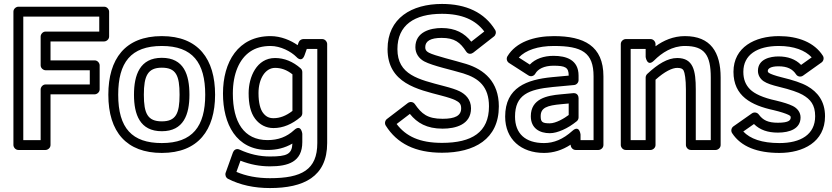

<svg xmlns="http://www.w3.org/2000/svg" viewBox="-20 -735 4214 973"><path d="M186 -550V-404C186 -388.9 200.3 -379 211 -379H435V-307H211C195.9 -307 186 -292.7 186 -282V-25H98V-651H483V-575H211C195.9 -575 186 -560.7 186 -550ZM236 -525H508C518.7 -525 533 -534.9 533 -550V-676C533 -686.7 523.1 -701 508 -701H73C62.3 -701 48 -691.1 48 -676V0C48 10.7 57.9 25 73 25H211C221.7 25 236 15.1 236 0V-257H460C470.7 -257 485 -266.9 485 -282V-404C485 -414.7 475.1 -429 460 -429H236Z M800 -502C956.2 -502 1020 -417.6 1020 -255C1020 -94.2 955.4 -10 800 -10C649.6 -10 579 -85 579 -255C579 -418.1 642.8 -502 800 -502ZM800 -552C613.4 -552 529 -435.8 529 -255C529 -65 622.4 40 800 40C984.7 40 1070 -76.2 1070 -255C1070 -435.2 985.8 -552 800 -552ZM800 -70C910.6 -70 940 -154.6 940 -255C940 -356.3 912.1 -442 800 -442C688.7 -442 659 -354.9 659 -255C659 -154.6 689 -70 800 -70ZM800 -120C728.2 -120 709 -159.7 709 -255C709 -350.4 728.7 -392 800 -392C872.1 -392 890 -352.4 890 -255C890 -159.3 871.1 -120 800 -120Z M1351 -502C1402.5 -502 1455.1 -473.6 1482.3 -446.3C1482.3 -446.3 1508.9 -414.4 1523.6 -455.7L1534.7 -487H1588V-10C1588 125.3 1509 168 1348 168C1283.4 168 1226.4 156.8 1178.2 136.1L1198.6 79.4C1248.6 98.9 1296.9 108 1348 108C1439.7 108 1512 85.8 1512 -15V-57C1512 -57 1506.5 -108.9 1470.1 -75.4C1433.4 -41.6 1389.8 -25 1336 -25C1215.4 -25 1160 -117.1 1160 -261C1160 -362.4 1193.3 -436.4 1247.6 -473.3C1275.2 -492.1 1309 -502 1351 -502ZM1110 -261C1110 -106.3 1177.1 25 1336 25C1382.2 25 1422.9 15.1 1461.8 -7.4C1459.3 46.2 1434.6 58 1348 58C1295.7 58 1244.8 46.6 1194.5 23.3C1175.9 14.7 1164.1 27.4 1160.5 37.5L1123.5 140.5C1119.8 150.7 1123.9 165.2 1135.6 171.3C1197 202.7 1268.2 218 1348 218C1517.7 218 1638 161.7 1638 -10V-512C1638 -522.7 1628.1 -537 1613 -537H1517C1508.1 -537 1497.1 -530.8 1493.4 -520.3L1488.4 -506.1C1453.8 -530.4 1403.8 -552 1351 -552C1186.5 -552 1110 -421.1 1110 -261ZM1374 -441C1280.7 -441 1240 -344.9 1240 -263C1240 -208.4 1249.3 -164.3 1273.1 -132.9C1295.9 -102.7 1328.5 -86 1366 -86C1414.4 -86 1460.6 -105.8 1503.2 -141.9C1508.8 -146.7 1512 -154.1 1512 -161V-370C1512 -377.2 1508.5 -384.4 1503.6 -388.7C1465.2 -422.6 1421.3 -441 1374 -441ZM1374 -391C1405.1 -391 1433.3 -381 1462 -358.3V-172.9C1429.2 -147.6 1397.6 -136 1366 -136C1343.5 -136 1327.4 -144 1312.9 -163.1C1299.4 -181 1290 -213.6 1290 -263C1290 -336.5 1324.7 -391 1374 -391Z M2218 -593C2160 -593 2085 -572.8 2085 -496C2085 -464.8 2102.1 -438.9 2129.6 -424C2172.1 -401.1 2274.5 -379.6 2327.6 -363.1C2406.4 -338.7 2458 -295.9 2458 -196C2458 -65.1 2371.5 -11 2220 -11C2106.4 -11 2037.3 -44.2 1990 -106.6L2057.1 -157.8C2094.2 -111.9 2142.4 -83 2223 -83C2288.2 -83 2367 -103.2 2367 -186C2367 -231.9 2338 -258 2309.2 -272.4C2291.2 -281.3 2265.1 -289.7 2228.3 -299.2C2101.5 -332.7 1994 -355.1 1994 -486C1994 -607.7 2079.8 -665 2220 -665C2321.5 -665 2390.2 -633.8 2434.2 -575.4L2368.2 -523.8C2334.4 -566.5 2288.5 -593 2218 -593ZM2218 -543C2284.1 -543 2312.4 -519.8 2342 -474.4C2353.1 -457.3 2369.9 -461.6 2378.4 -468.3L2483.4 -550.3C2492.2 -557.2 2496.2 -571.8 2489.4 -583C2435.4 -671.7 2342.5 -715 2220 -715C2066.2 -715 1944 -643.3 1944 -486C1944 -312.4 2098.9 -281.7 2215.7 -250.8C2250.9 -241.7 2275.4 -233.3 2286.8 -227.6C2307.9 -217.1 2317 -208.2 2317 -186C2317 -149 2287 -133 2223 -133C2145.7 -133 2116.6 -158.4 2082.5 -207.3C2073.6 -220.1 2057.3 -220.8 2046.8 -212.9L1940.8 -131.9C1931.2 -124.5 1927.9 -109.8 1934.8 -98.7C1992.1 -7.4 2084.7 39 2220 39C2383.4 39 2508 -29.3 2508 -196C2508 -320.7 2433.7 -382.6 2342.4 -410.9C2287 -428 2181.8 -452.6 2153.4 -468C2138.9 -475.8 2135 -483.2 2135 -496C2135 -527 2162.3 -543 2218 -543Z M2787 -502C2928.8 -502 2988 -469.1 2988 -348V-25H2922V-53C2922 -53 2916.9 -104.8 2880.2 -71.5C2833.7 -29.3 2786.6 -10 2737 -10C2642.4 -10 2590 -57.9 2590 -144C2590 -254.5 2657.9 -282.1 2781.4 -294.1L2889.3 -304.1C2902.3 -305.3 2912 -316.8 2912 -329V-352C2912 -431.9 2849.9 -452 2785 -452C2736 -452 2692.4 -437 2664.9 -407.7L2609.1 -443.5C2644.1 -480.9 2706 -502 2787 -502ZM2787 -552C2684.2 -552 2594.7 -521.1 2551.6 -449.9C2544.8 -438.7 2548.1 -423.3 2559.5 -416L2657.5 -353C2671.3 -344.1 2686.5 -350.5 2692.8 -361.8C2705.7 -384.8 2736.8 -402 2785 -402C2845.1 -402 2862 -393.4 2862 -351.8L2776.6 -343.9C2650.2 -331.6 2540 -292.4 2540 -144C2540 -29.1 2621 40 2737 40C2784.4 40 2829.3 25.9 2872 -2V0C2872 10.7 2881.9 25 2897 25H3013C3023.7 25 3038 15.1 3038 0V-348C3038 -503.2 2938.4 -552 2787 -552ZM2670 -146C2670 -84.4 2715.1 -60 2766 -60C2786.5 -60 2808.2 -66.1 2832.1 -76.6C2856.4 -87.3 2879.9 -102.1 2902.8 -120.6C2908.6 -125.3 2912 -132.7 2912 -140V-238C2912 -248.7 2905.2 -264.8 2884.7 -262.9L2820.7 -256.9C2752.3 -250.9 2670 -234.7 2670 -146ZM2766 -110C2728.5 -110 2720 -116.6 2720 -146C2720 -188.9 2751.2 -200.6 2825.3 -207.1L2862 -210.5V-152.2C2839.3 -135.1 2797.2 -110 2766 -110Z M3412 -441C3363.7 -441 3314.1 -411 3259.9 -360.2C3254.8 -355.5 3252 -348 3252 -342V-25H3176V-487H3252V-446C3252 -446 3259.6 -393.3 3294.7 -428.3C3334.3 -468 3387.1 -502 3451 -502C3550.2 -502 3582 -456.8 3582 -342V-25H3506V-282C3506 -376.3 3494.1 -441 3412 -441ZM3451 -552C3392 -552 3342.1 -529.6 3302 -500.4V-512C3302 -522.7 3292.1 -537 3277 -537H3151C3140.3 -537 3126 -527.1 3126 -512V0C3126 10.7 3135.9 25 3151 25H3277C3287.7 25 3302 15.1 3302 0V-331C3348.9 -373.2 3387 -391 3412 -391C3433.1 -391 3440.1 -385.3 3444.5 -377.2C3449.9 -367.1 3456 -334.1 3456 -282V0C3456 10.7 3465.9 25 3481 25H3607C3617.7 25 3632 15.1 3632 0V-342C3632 -470.4 3581.4 -552 3451 -552Z M3925 -449C3884.5 -449 3821 -436.3 3821 -376C3821 -354.3 3832.4 -335 3850.1 -323.2C3867.5 -311.6 3892.5 -303.7 3929.1 -294.7C3986 -281 4026 -266.9 4047.1 -254.8C4087.1 -231.9 4111 -203.9 4111 -146C4111 -53.5 4038 -10 3930 -10C3840.4 -10 3781.4 -31.8 3746.8 -68.6L3800.9 -106.5C3831.4 -76.1 3871.4 -63 3922 -63C3983.3 -63 4037 -83.2 4037 -140C4037 -166.3 4020.1 -186.9 3997.5 -197.9C3977.3 -207.9 3950.2 -216.3 3912.6 -225.4C3846.1 -239.7 3803.4 -260 3781.2 -282.2C3758.4 -304.9 3747 -333.1 3747 -371C3747 -457 3816.9 -502 3927 -502C4003.4 -502 4060.6 -479.8 4093.4 -444.4L4039.7 -406.1C4010.9 -435.7 3971.3 -449 3925 -449ZM3925 -399C3969.9 -399 3996.7 -384.9 4014.1 -358.3C4022.5 -345.4 4038.8 -344 4049.5 -351.6L4143.5 -418.6C4153.3 -425.6 4157.4 -440.9 4150.1 -452.4C4107.2 -519.8 4025.1 -552 3927 -552C3805.9 -552 3697 -496.1 3697 -371C3697 -248.1 3786.9 -201.3 3901.4 -176.6C3935.8 -168.3 3961.7 -159.8 3975.5 -153.1C3986.9 -147.5 3987 -144.3 3987 -140C3987 -127.4 3980.7 -113 3922 -113C3871.8 -113 3846.5 -126 3825.1 -154.9C3817.2 -165.5 3801.7 -168.2 3790.6 -160.5L3696.6 -94.5C3686.2 -87.1 3682.7 -71.7 3690.1 -60.4C3735.2 8.9 3818.8 40 3930 40C4049.1 40 4161 -14.8 4161 -146C4161 -222.6 4122.5 -269.2 4071.9 -298.2C4043 -314.8 3999.9 -329 3940.9 -343.3C3906.8 -351.7 3884.5 -360.4 3877.9 -364.8C3871.6 -369 3871 -371.1 3871 -376C3871 -386.1 3883.9 -399 3925 -399Z"/></svg>

Font: Fog Sans
Style: Outline
Weight: 700
Foundry: Intel Corporation
Version: Version 1.00